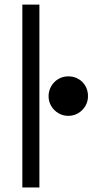

<svg xmlns="http://www.w3.org/2000/svg" viewBox="-20 -827 420 847"><path d="M78.6 -806.6H153.8V0H78.6ZM194.3 -402.8Q194.3 -426.8 206.1 -446.8Q217.8 -466.8 237.5 -478.5Q257.3 -490.2 281.2 -490.2Q305.7 -490.2 325.4 -479Q345.2 -467.8 356.7 -447.8Q368.2 -427.7 368.2 -402.8Q368.2 -378.9 356.4 -359.1Q344.7 -339.4 325 -327.6Q305.2 -315.9 281.2 -315.9Q257.8 -315.9 237.8 -327.6Q217.8 -339.4 206.1 -359.1Q194.3 -378.9 194.3 -402.8Z"/></svg>

Font: Glacial Indifference
Style: Regular
Weight: 400
Designer: Alfredo Marco Pradil
Foundry: Alfredo Marco Pradil
Version: Version 1.312